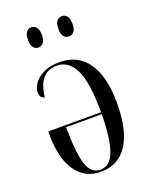

<svg xmlns="http://www.w3.org/2000/svg" viewBox="-142 -823 715 909"><g transform="rotate(-20 215.5 -368.0)"><path d="M208 10Q126 10 81.5 -55.5Q37 -121 37 -239V-255H303Q303 -407 271.5 -470.5Q240 -534 180 -534Q137 -534 110.5 -504.5Q84 -475 77 -412Q53 -417 53 -445Q53 -466 68.5 -489Q84 -512 116.5 -528.5Q149 -545 199 -545Q291 -545 340 -474Q389 -403 389 -272Q389 -131 341.5 -60.5Q294 10 208 10ZM208 0Q255 0 278 -57Q301 -114 303 -245H123Q124 -115 142.5 -57.5Q161 0 208 0ZM284 -644Q268 -644 258 -655.5Q248 -667 248 -694Q248 -722 258 -734Q268 -746 284 -746Q299 -746 309 -734Q319 -722 319 -694Q319 -667 309 -655.5Q299 -644 284 -644ZM129 -644Q115 -644 105 -655.5Q95 -667 95 -694Q95 -722 105 -734Q115 -746 129 -746Q144 -746 154.5 -734Q165 -722 165 -694Q165 -667 154.5 -655.5Q144 -644 129 -644Z"/></g></svg>

Font: Noto Serif Display ExtraCondensed
Style: Regular
Weight: 400
Width: 2
Designer: Monotype Design Team
Foundry: Monotype Imaging Inc.
Version: Version 2.009